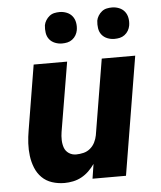

<svg xmlns="http://www.w3.org/2000/svg" viewBox="-53 -785 706 840"><g transform="rotate(-5 300.0 -365.5)"><path d="M197 8Q168 8 142 -0.5Q116 -9 97.5 -27.5Q79 -46 69 -71Q59 -96 55.5 -123Q52 -150 53.5 -178.5Q55 -207 60 -235L107 -520H254L203 -216Q200 -198 200.5 -180Q201 -162 206.5 -146.5Q212 -131 226 -121.5Q240 -112 258 -112Q274 -112 290.5 -116Q307 -120 320 -131Q333 -142 340.5 -157Q348 -172 351 -188L406 -520H553L467 0H320L330 -64Q318 -47 303.5 -33Q289 -19 271.5 -9.5Q254 0 234.5 4Q215 8 197 8ZM469 -601Q453 -601 438 -607Q423 -613 413.5 -625Q404 -637 401.5 -653.5Q399 -670 401 -687Q403 -698 409.5 -708.5Q416 -719 425.5 -726.5Q435 -734 446.5 -736.5Q458 -739 470 -739Q486 -739 501 -733Q516 -727 525.5 -715Q535 -703 538 -686.5Q541 -670 538 -653Q536 -642 530 -631.5Q524 -621 514 -613.5Q504 -606 492.5 -603.5Q481 -601 469 -601ZM239 -601Q223 -601 208 -607Q193 -613 183.5 -625Q174 -637 171.5 -653.5Q169 -670 171 -687Q173 -698 179.5 -708.5Q186 -719 195.5 -726.5Q205 -734 216.5 -736.5Q228 -739 240 -739Q256 -739 271 -733Q286 -727 295.5 -715Q305 -703 308 -686.5Q311 -670 308 -653Q306 -642 300 -631.5Q294 -621 284 -613.5Q274 -606 262.5 -603.5Q251 -601 239 -601Z"/></g></svg>

Font: Iosevka Aile Heavy
Style: Italic
Weight: 900
Italic angle: -9°
Designer: Belleve Invis
Foundry: Belleve Invis
Version: Version 31.1.0; ttfautohint (v1.8.4)